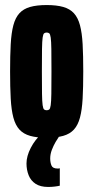

<svg xmlns="http://www.w3.org/2000/svg" viewBox="-20 -538 370 761"><path d="M165 8Q126 8 99.5 0.5Q73 -7 57 -24.5Q41 -42 33 -72Q25 -102 22.5 -147Q20 -192 20 -255Q20 -318 22.5 -363Q25 -408 33 -438Q41 -468 57 -485.5Q73 -503 99.5 -510.5Q126 -518 165 -518Q204 -518 230.5 -510.5Q257 -503 273 -485.5Q289 -468 297 -438Q305 -408 307.5 -363Q310 -318 310 -255Q310 -192 307.5 -147Q305 -102 297 -72Q289 -42 273 -24.5Q257 -7 230.5 0.5Q204 8 165 8ZM165 -101Q171 -101 175 -104Q179 -107 181 -121Q183 -135 183.5 -166.5Q184 -198 184 -255Q184 -312 183.5 -343.5Q183 -375 181 -389Q179 -403 175 -406Q171 -409 165 -409Q159 -409 155 -406Q151 -403 149 -389Q147 -375 146.5 -343.5Q146 -312 146 -255Q146 -198 146.5 -166.5Q147 -135 149 -121Q151 -107 155 -104Q159 -101 165 -101ZM171 203Q140 203 121 190.5Q102 178 93.5 156.5Q85 135 85 110Q85 81 102 48Q119 15 147 -10L216 0Q209 10 200.5 24.5Q192 39 185.5 56Q179 73 179 90Q179 106 184 118Q189 130 208 130Q210 130 211.5 130Q213 130 217 129V198Q209 200 196.5 201.5Q184 203 171 203Z"/></svg>

Font: Saira UltraCondensed Black
Style: Regular
Weight: 900
Width: 1
Designer: Hector Gatti with collaboration of the Omnibus-Type team
Foundry: Omnibus-Type
Version: Version 1.101